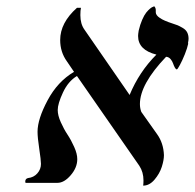

<svg xmlns="http://www.w3.org/2000/svg" viewBox="-20 -579 618 609"><path d="M576.2 -441.9 577.1 -440.9Q574.2 -426.8 566.2 -406.7Q558.1 -386.7 550.5 -372.8Q543 -358.9 541 -358.9Q537.6 -358.9 534.4 -365Q531.2 -371.1 528.8 -378.2Q526.4 -385.3 520.8 -391.8Q515.1 -398.4 506.8 -398.9Q423.8 -312 423.8 -249Q423.8 -235.8 428.2 -224.1L478 -153.8Q498.5 -125.5 500 -86.9Q500 -71.3 493.2 -49.8Q486.3 -28.3 470.2 -9.3Q454.1 9.8 434.1 9.8Q435.1 3.9 435.1 -6.8Q435.1 -33.2 421.9 -53.2L224.1 -337.9Q196.3 -321.3 179.7 -285.6Q163.1 -250 163.1 -230Q163.1 -212.9 172.9 -191.2Q182.6 -169.4 194.1 -152.1Q205.6 -134.8 215.3 -113Q225.1 -91.3 225.1 -74.2Q225.1 -47.4 204.3 -23.2Q183.6 1 162.1 1H61Q61 0.5 60.5 -1Q60.1 -2.4 60.1 -2.9Q60.1 -12.2 68.8 -14.2Q86.9 -16.1 98.4 -29.1Q109.9 -42 109.9 -59.1Q109.9 -71.3 104.5 -106.9Q99.1 -142.6 99.1 -161.1Q99.1 -201.2 130.9 -260.7Q162.6 -320.3 214.8 -351.1L191.9 -384.8Q170.9 -414.1 170.9 -452.1Q170.9 -506.8 224.1 -554.2H236.8Q234.9 -546.4 234.9 -530.8Q234.9 -502.9 248 -484.9L391.1 -277.8Q421.4 -351.1 476.1 -405.8Q418 -420.4 418 -464.8Q418 -470.2 419.9 -481.9Q424.3 -501 430.9 -516.1Q437.5 -531.2 443.8 -539.1Q450.2 -546.9 456.1 -551.8Q461.9 -556.6 465.8 -557.6L469.2 -559.1Q474.1 -554.2 474.1 -546.9V-540Q474.1 -521.5 525.9 -504.9Q538.1 -501 543.5 -498.8Q548.8 -496.6 559.1 -490.7Q569.3 -484.9 573.7 -476.3Q578.1 -467.8 578.1 -456.1Q578.1 -451.7 576.2 -441.9Z"/></svg>

Font: Linear Smooth
Style: Italic
Weight: 400
Designer: Philipp H. Poll, Flanker
Foundry: Philipp H. Poll, reworked by Flanker
Version: Version 1.061 | FøM Fix